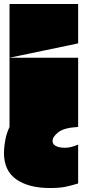

<svg xmlns="http://www.w3.org/2000/svg" viewBox="-28 -640 434 968"><path d="M224 308Q117 308 54.5 264.5Q-8 221 -8 131Q-8 119 -7 108Q-6 97 -4.5 86Q-3 75 -1 64Q1 53 4 42.5Q7 32 11 21Q15 10 20 0Q20 -46 20 -91.5Q20 -137 20 -182.5Q20 -228 20 -273Q20 -292 20 -311Q20 -330 20 -349Q78 -349 135.5 -349Q193 -349 251 -349Q309 -349 366 -349Q366 -291 366 -233Q366 -175 366 -116.5Q366 -58 366 0Q294 4 265.5 27Q237 50 237 70Q237 82 244.5 89.5Q252 97 266 101Q280 105 299 105Q317 105 333 100.5Q349 96 366 89V285Q330 296 300.5 302Q271 308 224 308ZM20 -349Q20 -417 20 -485Q20 -553 20 -620H366Q366 -587 366 -554Q366 -521 366 -488Q366 -455 366 -422Q366 -422 365.5 -421.5Q365 -421 365 -421Q279 -403 192.5 -385Q106 -367 20 -349Z"/></svg>

Font: Climate Crisis
Style: Regular
Weight: 400
Version: Version 1.003